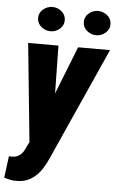

<svg xmlns="http://www.w3.org/2000/svg" viewBox="-80 -774 630 1030"><g transform="rotate(5 235.0 -259.0)"><path d="M134.8 -69.8 315.9 -528.3H487.8L215.3 79.1Q203.1 106.9 187.7 131.6Q172.4 156.2 152.3 174.8Q132.3 193.4 106.7 204.1Q81.1 214.8 47.9 214.4Q30.8 214.8 14.6 211.4Q-1.5 208 -18.1 203.1L-2.9 85.9Q0.5 86.4 3.9 86.7Q7.3 86.9 10.7 86.9Q28.3 87.4 41.5 81.8Q54.7 76.2 64.5 65.7Q74.2 55.2 81.1 40ZM210 -528.3 216.3 -150.9 203.1 15.6 101.6 15.1 46.9 -528.3ZM88.4 -664.6Q87.4 -693.4 109.4 -712.4Q131.3 -731.4 158.7 -731.9Q186 -732.4 208.5 -714.8Q231 -697.3 231.9 -668.5Q232.9 -639.6 211.2 -620.6Q189.5 -601.6 161.6 -601.1Q134.8 -600.6 112.1 -618.4Q89.4 -636.2 88.4 -664.6ZM334.5 -664.6Q333.5 -693.4 355.2 -712.4Q377 -731.4 404.3 -731.9Q431.6 -732.4 454.3 -714.8Q477.1 -697.3 478 -668.5Q479 -639.6 457.3 -620.6Q435.5 -601.6 407.7 -601.1Q380.9 -600.6 358.2 -618.4Q335.4 -636.2 334.5 -664.6Z"/></g></svg>

Font: Roboto Condensed Black
Style: Italic
Weight: 900
Italic angle: -12°
Designer: Christian Robertson
Foundry: Google
Version: Version 3.008; 2023